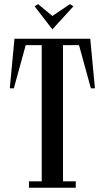

<svg xmlns="http://www.w3.org/2000/svg" viewBox="-20 -882 492 902"><path d="M308.5 -862.5 226 -807 159 -862.5 142.5 -852.5 226 -744 325 -852.5ZM404 -700H48L26 -467H45L100.8 -670H176V-30H116V0H336V-30H276V-670H351.2L407 -467H426Z"/></svg>

Font: Picaflor 12 pt
Style: Regular
Weight: 400
Designer: Ariel Martín Pérez
Foundry: Tunera Type Foundry
Version: Version 1.000;hotconv 1.0.109;makeotfexe 2.5.65596